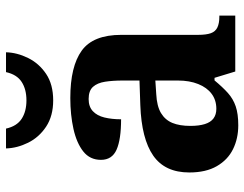

<svg xmlns="http://www.w3.org/2000/svg" viewBox="-107 -696 813 639"><g transform="rotate(-90 299.5 -376.5)"><path d="M202 10Q158 10 122.5 -7.5Q87 -25 66 -61.4Q45 -97.7 45 -153Q45 -234 101 -273Q157 -312 269 -316L351 -318.8V-374Q351 -407.6 347 -433.3Q343 -459 330 -473.5Q317 -488 289.5 -488Q264 -488 249 -474Q234 -460 228 -435.5Q222 -411 222 -380Q155 -380 121 -395Q87 -410 87 -447Q87 -483.8 115 -505.9Q143 -528 189.9 -538.5Q236.8 -549 292.8 -549Q398 -549 450.5 -511Q503 -473 503 -379.4V-124.1Q503 -96.6 508.5 -81.3Q514 -66 527.7 -59.5Q541.4 -53 563 -53H567V0H381L360 -69H351.4Q329 -42 309.5 -24.5Q290 -7 265 1.5Q240 10 202 10ZM256.8 -63Q286 -63 306.8 -78.7Q327.7 -94.3 339.3 -123.3Q351 -152.3 351 -191V-266L306 -263Q266 -261 242.9 -247.3Q219.9 -233.5 209.9 -209.3Q200 -185.1 200 -149.4Q200 -121 206 -101.5Q212 -82 224.8 -72.5Q237.6 -63 256.8 -63ZM284.9 -606Q233 -606 197.5 -629.5Q162 -653 144 -689.5Q126 -726 125 -763H191Q199 -727 223.5 -711Q248 -695 285 -695Q322 -695 346.5 -711Q371 -727 379 -763H445Q444 -726 426 -689.5Q408 -653 373 -629.5Q338 -606 284.9 -606Z"/></g></svg>

Font: Noto Serif Armenian
Style: Regular
Weight: 400
Designer: Monotype Design Team
Foundry: Monotype Imaging Inc.
Version: Version 2.007